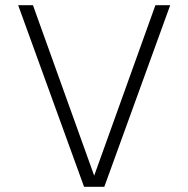

<svg xmlns="http://www.w3.org/2000/svg" viewBox="-20 -720 726 740"><path d="M107 -700 343 -43 579 -700H636L382 0H304L50 -700Z"/></svg>

Font: Fivo Sans Light
Style: Regular
Weight: 300
Designer: Alexander Slobzheninov
Foundry: Alexander Slobzheninov
Version: 1.0